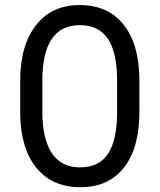

<svg xmlns="http://www.w3.org/2000/svg" viewBox="-20 -741 641 770"><path d="M299.8 -640.1Q150.9 -640.1 149.9 -420.4V-293Q149.9 -184.1 187.7 -127Q225.6 -69.8 300.8 -69.8Q376 -69.8 412.1 -122.6Q448.2 -175.3 449.7 -284.2V-417.5Q449.7 -530.3 412.8 -585.2Q376 -640.1 299.8 -640.1ZM539.1 -293Q539.1 -147.5 477.1 -68.8Q415 9.8 302.7 9.8Q190.4 9.8 127 -66.7Q63.5 -143.1 61 -282.7V-416.5Q61 -559.1 124.3 -639.9Q187.5 -720.7 299.8 -720.7Q412.1 -720.7 474.9 -643.3Q537.6 -565.9 539.1 -422.4Z"/></svg>

Font: RobotoCondensed-Regular
Style: Regular
Weight: 400
Designer: Google
Version: Version 2.001201; 2014